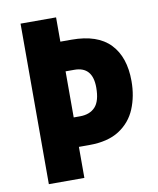

<svg xmlns="http://www.w3.org/2000/svg" viewBox="-81 -778 691 841"><g transform="rotate(-10 264.5 -357.0)"><path d="M503 -382Q503 -315 480 -259.5Q457 -204 406 -171Q355 -138 272 -138H226V0H68V-714H226V-606H276Q391 -606 447 -547.5Q503 -489 503 -382ZM254 -269Q298 -269 322 -295Q346 -321 346 -381Q346 -474 265 -474H226V-269Z"/></g></svg>

Font: Noto Sans Thai Cond ExtBd
Style: Regular
Weight: 800
Width: 3
Designer: Monotype Design Team
Foundry: Monotype Imaging Inc.
Version: Version 2.002; ttfautohint (v1.8.4.7-5d5b)